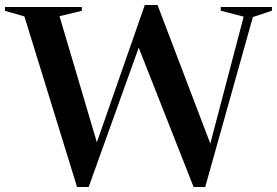

<svg xmlns="http://www.w3.org/2000/svg" viewBox="-36 -743 1112 771"><path d="M741.5 8 521 -551.5 320 8H273.5L62 -677L-16 -699.5V-715H292.5V-699.5L203 -678L353 -171.5L545.5 -723H596.5L808.5 -166.5L942.5 -676L850.5 -700V-715H1056V-700L979.5 -674.5L788 8Z"/></svg>

Font: Newsreader 72pt Medium
Style: Regular
Weight: 500
Designer: Hugues Gentile
Foundry: Production Type
Version: Version 1.003; ttfautohint (v1.8.3)